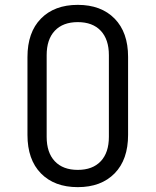

<svg xmlns="http://www.w3.org/2000/svg" viewBox="-20 -760 640 790"><path d="M300 10Q204 10 148.5 -46.5Q93 -103 93 -205V-525Q93 -627 148.5 -683.5Q204 -740 300 -740Q396 -740 451.5 -683.5Q507 -627 507 -526V-205Q507 -103 451.5 -46.5Q396 10 300 10ZM300 -61Q361 -61 394.5 -96.5Q428 -132 428 -197V-533Q428 -598 394.5 -633.5Q361 -669 300 -669Q239 -669 205.5 -633.5Q172 -598 172 -533V-197Q172 -132 205.5 -96.5Q239 -61 300 -61Z"/></svg>

Font: Pitagon Sans Mono Light
Style: Regular
Weight: 300
Monospace: yes
Designer: Travis Tran
Foundry: Pitagon
Version: Version 1.001; ttfautohint (v1.8.4.7-5d5b);gftools[0.9.26]